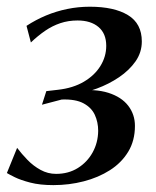

<svg xmlns="http://www.w3.org/2000/svg" viewBox="-34 -543 464 572"><path d="M125 8.5Q85 8.5 56.2 1Q27.5 -6.5 10.2 -15Q-7 -23.5 -13.5 -27.5L17 -102.5Q30.5 -84.5 48 -66.5Q65.5 -48.5 87 -36.8Q108.5 -25 133 -25Q170 -25 198 -42.5Q226 -60 242 -89Q258 -118 258.5 -153Q258.5 -179 248.5 -200.8Q238.5 -222.5 214.8 -235.2Q191 -248 150 -246.5L91 -231L104 -271.5L138.5 -275.5Q183.5 -280.5 215.8 -299.5Q248 -318.5 265.2 -346.5Q282.5 -374.5 282.5 -406.5Q282.5 -443 259.5 -462.5Q236.5 -482 197 -482Q169.5 -482 145.8 -474Q122 -466 100.8 -451.5Q79.5 -437 58 -416.5L45 -466Q72.5 -484 103 -496.8Q133.5 -509.5 166.2 -516.2Q199 -523 233.5 -523Q306 -523 347.2 -498Q388.5 -473 388.5 -419.5Q388.5 -387 369.8 -360.2Q351 -333.5 320.8 -313Q290.5 -292.5 254.5 -279.2Q218.5 -266 184 -261.5L191 -272.5Q249.5 -279 288.8 -266.5Q328 -254 348 -228Q368 -202 368 -168Q368 -124 348 -91Q328 -58 293.5 -36Q259 -14 215.5 -2.8Q172 8.5 125 8.5Z"/></svg>

Font: Merriweather 120pt
Style: Italic
Weight: 400
Italic angle: -7.8°
Version: Version 2.101